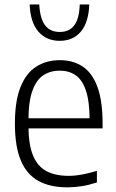

<svg xmlns="http://www.w3.org/2000/svg" viewBox="-20 -814 510 844"><path d="M276 9.5Q200.5 9.5 149.2 -18.5Q98 -46.5 71.8 -108Q45.5 -169.5 45.5 -271Q45.5 -370 70.2 -431.5Q95 -493 139.5 -521.2Q184 -549.5 243 -549.5Q301.5 -549.5 343.8 -521.2Q386 -493 408.5 -431.5Q431 -370 431 -270V-249.5H80.5V-294H387.5L374 -282.5Q374 -366.5 358 -414.8Q342 -463 312.5 -483.2Q283 -503.5 242.5 -503.5Q202 -503.5 171 -483.5Q140 -463.5 122.5 -415.2Q105 -367 105 -282.5V-263Q105 -180 124.8 -131.5Q144.5 -83 183.8 -62Q223 -41 282 -41Q309.5 -41 339.5 -46.5Q369.5 -52 406 -63V-12Q370.5 -0.5 338.8 4.5Q307 9.5 276 9.5ZM242.5 -634.5Q184 -634.5 148.8 -675Q113.5 -715.5 110.5 -794.5H152.5Q156 -732 178.2 -702.8Q200.5 -673.5 242.5 -673.5Q284.5 -673.5 306.5 -702.8Q328.5 -732 330.5 -794.5H372.5Q369.5 -715 335.2 -674.8Q301 -634.5 242.5 -634.5Z"/></svg>

Font: Encode Sans SemiCondensed Light
Style: Regular
Weight: 300
Width: 4
Designer: Multiple Designers
Foundry: Impallari Type
Version: Version 3.002